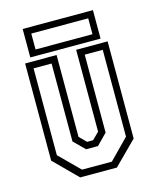

<svg xmlns="http://www.w3.org/2000/svg" viewBox="-106 -761 677 834"><g transform="rotate(-15 233.0 -344.0)"><path d="M150.5 0 47.5 -103V-540H189V-172L219.5 -141.5H246.5L277 -172V-540H418.5V-103L315.5 0ZM167 -30.5H301L388.5 -119.5V-510H307.5V-159.5L260.5 -111.5H207L158.5 -159.5V-510H77.5V-119.5ZM76 -559.5V-687.5H392V-559.5ZM107 -587H363V-658.5H107Z"/></g></svg>

Font: Tourney Condensed Light
Style: Regular
Weight: 300
Width: 3
Designer: Tyler Finck
Foundry: Etcetera Type Co
Version: Version 1.010; ttfautohint (v1.8.3)